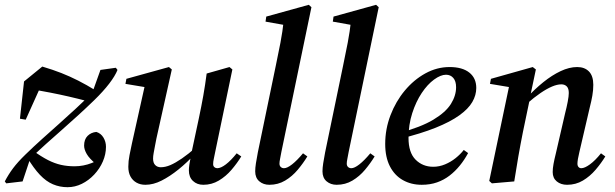

<svg xmlns="http://www.w3.org/2000/svg" viewBox="-30 -755 2559 799"><path d="M251 24Q219 24 190.5 12Q162 0 136 -27.5Q110 -55 83 -100L106 -129Q142 -103 169.5 -89Q197 -75 223.5 -69Q250 -63 280 -63Q299 -63 317 -66.5Q335 -70 351.5 -76.5Q368 -83 380 -90L386 -82L370 -72Q342 -95 331 -114Q320 -133 320 -149Q320 -175 334.5 -189.5Q349 -204 371 -206Q390 -200 400.5 -182.5Q411 -165 411 -144Q411 -113 398 -83Q385 -53 362 -28.5Q339 -4 310.5 10Q282 24 251 24ZM64 0 -4 8 -10 0Q5 -29 24.5 -55Q44 -81 76 -112Q110 -145 145 -176.5Q180 -208 215.5 -239.5Q251 -271 286 -303.5Q321 -336 354 -369L388 -464L452 -473L459 -464Q449 -439 424.5 -407Q400 -375 362 -338Q329 -306 295 -275Q261 -244 227.5 -214.5Q194 -185 161 -155.5Q128 -126 96 -96ZM53 -261 70 -416 146 -478Q190 -465 225.5 -451Q261 -437 295.5 -419.5Q330 -402 369 -378L334 -334Q292 -345 255 -353.5Q218 -362 179.5 -369.5Q141 -377 92 -385L154 -428L77 -257Z M575 14Q554 14 538 5Q522 -4 513 -20.5Q504 -37 504 -61Q504 -85 509 -109.5Q514 -134 519 -158L574 -405L588 -390L492 -406L496 -427L673 -476L685 -466L621 -179Q618 -164 615 -148Q612 -132 609.5 -118.5Q607 -105 607 -95Q607 -77 616 -68Q625 -59 639 -59Q658 -59 679 -68Q700 -77 727 -95.5Q754 -114 787 -143L795 -117H784Q749 -79 713 -50Q677 -21 642.5 -3.5Q608 14 575 14ZM816 14Q790 14 773 -2Q756 -18 756 -46Q756 -56 758 -70Q760 -84 766 -111V-115L798 -265Q808 -312 816 -357Q824 -402 830 -449L925 -476L937 -466L865 -120Q862 -104 859.5 -93Q857 -82 857 -72Q857 -64 862 -59.5Q867 -55 874 -55Q889 -55 910 -71Q931 -87 955 -117L974 -104Q957 -76 933.5 -48.5Q910 -21 880.5 -3.5Q851 14 816 14Z M1091 14Q1066 14 1049 -0.5Q1032 -15 1032 -42Q1032 -56 1035 -75.5Q1038 -95 1043 -121L1118 -483Q1128 -530 1137 -577Q1146 -624 1151 -671L1176 -647L1075 -665L1078 -686L1255 -735L1266 -725L1141 -123Q1138 -106 1135.5 -94Q1133 -82 1133 -74Q1133 -65 1138.5 -60Q1144 -55 1152 -55Q1165 -55 1185.5 -71Q1206 -87 1231 -117L1249 -104Q1232 -76 1209 -48.5Q1186 -21 1156.5 -3.5Q1127 14 1091 14Z M1371 14Q1346 14 1329 -0.5Q1312 -15 1312 -42Q1312 -56 1315 -75.5Q1318 -95 1323 -121L1398 -483Q1408 -530 1417 -577Q1426 -624 1431 -671L1456 -647L1355 -665L1358 -686L1535 -735L1546 -725L1421 -123Q1418 -106 1415.5 -94Q1413 -82 1413 -74Q1413 -65 1418.5 -60Q1424 -55 1432 -55Q1445 -55 1465.5 -71Q1486 -87 1511 -117L1529 -104Q1512 -76 1489 -48.5Q1466 -21 1436.5 -3.5Q1407 14 1371 14Z M1725 14Q1681 14 1646.5 -5.5Q1612 -25 1592.5 -63Q1573 -101 1573 -156Q1573 -218 1595 -275.5Q1617 -333 1654.5 -378Q1692 -423 1740 -449.5Q1788 -476 1841 -476Q1894 -476 1923 -453Q1952 -430 1952 -389Q1952 -359 1935.5 -330.5Q1919 -302 1881.5 -275Q1844 -248 1783 -223.5Q1722 -199 1633 -177L1630 -201Q1722 -226 1773.5 -257Q1825 -288 1846.5 -322.5Q1868 -357 1868 -392Q1868 -417 1856.5 -430.5Q1845 -444 1826 -444Q1804 -444 1776.5 -424Q1749 -404 1725 -368Q1701 -332 1685.5 -284Q1670 -236 1670 -181Q1670 -120 1699.5 -90.5Q1729 -61 1773 -61Q1798 -61 1822 -71Q1846 -81 1866 -97Q1886 -113 1900 -131L1918 -118Q1903 -90 1883.5 -66Q1864 -42 1840.5 -24Q1817 -6 1788.5 4Q1760 14 1725 14Z M2017 8 2006 -2 2090 -403 2111 -389 2009 -406 2013 -427 2187 -476 2200 -466 2176 -352 2175 -344 2146 -205Q2136 -155 2127 -103.5Q2118 -52 2110 0ZM2330 14Q2304 14 2287 0Q2270 -14 2270 -39Q2270 -54 2273.5 -73Q2277 -92 2283 -116L2322 -285Q2328 -308 2332.5 -331.5Q2337 -355 2337 -368Q2337 -387 2328.5 -395.5Q2320 -404 2306 -404Q2289 -404 2267.5 -395Q2246 -386 2219.5 -368Q2193 -350 2161 -322L2155 -347H2161Q2195 -384 2231 -413Q2267 -442 2303 -459Q2339 -476 2372 -476Q2403 -476 2421 -457.5Q2439 -439 2439 -402Q2439 -380 2435 -357Q2431 -334 2425 -311L2381 -122Q2377 -106 2375 -93.5Q2373 -81 2373 -74Q2373 -65 2377.5 -60Q2382 -55 2389 -55Q2403 -55 2425 -71Q2447 -87 2471 -117L2489 -104Q2472 -76 2448.5 -48.5Q2425 -21 2395.5 -3.5Q2366 14 2330 14Z"/></svg>

Font: Source Serif 4 48pt SemiBold
Style: Italic
Weight: 600
Italic angle: -12°
Designer: Frank Grießhammer
Foundry: Adobe Systems Incorporated
Version: Version 4.004;hotconv 1.0.116;makeotfexe 2.5.65601